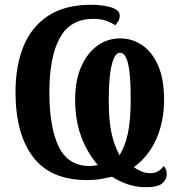

<svg xmlns="http://www.w3.org/2000/svg" viewBox="-20 -745 752 805"><path d="M594 40Q552 40 516.5 28Q481 16 450 -4Q428 1 403 5.5Q378 10 345 10Q192 10 118.5 -87Q45 -184 45 -359Q45 -469 78.5 -551Q112 -633 182.5 -679Q253 -725 362 -725Q411 -725 446.5 -714Q482 -703 482 -680Q482 -666 476 -656.5Q470 -647 463 -639Q448 -650 425 -658Q402 -666 371 -666Q275 -666 231 -586.5Q187 -507 187 -358Q187 -210 226.5 -129.5Q266 -49 356 -49Q366 -49 375 -50.5Q384 -52 390 -53Q344 -107 319.5 -175Q295 -243 295 -328Q295 -408 320.5 -465.5Q346 -523 388.5 -553.5Q431 -584 484 -584Q535 -584 577 -555Q619 -526 643.5 -469Q668 -412 668 -328Q668 -236 635.5 -162.5Q603 -89 541 -44Q577 -19 609 -19Q646 -19 666 -49Q671 -44 675 -36Q679 -28 679 -16Q679 8 660 24Q641 40 594 40ZM481 -94Q504 -131 516 -185Q528 -239 528 -331Q528 -432 517 -478Q506 -524 483 -524Q461 -524 448.5 -473.5Q436 -423 436 -326Q436 -265 441.5 -223.5Q447 -182 457 -151.5Q467 -121 481 -94Z"/></svg>

Font: Noto Serif ExtraCondensed
Style: Bold
Weight: 700
Width: 2
Designer: Monotype Design Team
Foundry: Monotype Imaging Inc.
Version: Version 2.014; ttfautohint (v1.8.4.7-5d5b)